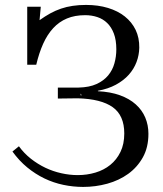

<svg xmlns="http://www.w3.org/2000/svg" viewBox="-20 -736 653 768"><path d="M371.6 -371.1Q421.9 -368.7 459.7 -355Q497.6 -341.3 522.9 -318.6Q548.3 -295.9 561 -265.9Q573.7 -235.8 573.7 -200.7Q573.7 -146.5 551.5 -106.7Q529.3 -66.9 492.7 -40.5Q456.1 -14.2 409.2 -1.2Q362.3 11.7 312.5 11.7Q272.5 11.7 233.2 3.4Q193.8 -4.9 157.7 -22.2Q121.6 -39.6 89.1 -66.2Q56.6 -92.8 29.8 -129.9L55.7 -150.9Q76.2 -122.6 103.5 -101.1Q130.9 -79.6 161.6 -64.9Q192.4 -50.3 225.6 -43Q258.8 -35.6 291 -35.6Q328.1 -35.6 361.8 -45.7Q395.5 -55.7 421.1 -76.4Q446.8 -97.2 461.9 -128.4Q477.1 -159.7 477.1 -202.1Q477.1 -274.4 430.7 -307.4Q384.3 -340.3 291 -342.8L211.4 -341.8V-385.7H294.4Q337.4 -386.7 366.2 -399.9Q395 -413.1 412.6 -434.3Q430.2 -455.6 437.7 -482.7Q445.3 -509.8 445.3 -538.6Q445.3 -575.7 435.5 -601.6Q425.8 -627.4 408.9 -643.8Q392.1 -660.2 369.4 -667.7Q346.7 -675.3 320.8 -675.3Q279.3 -675.3 247.8 -662.1Q216.3 -648.9 192.9 -623.5Q169.4 -598.1 152.8 -561.3Q136.2 -524.4 125 -477.1H88.9V-709H143.1L138.2 -655.3Q160.2 -670.9 180.9 -682.4Q201.7 -693.8 223.9 -701.4Q246.1 -709 270.8 -712.6Q295.4 -716.3 324.2 -716.3Q372.6 -716.3 411.9 -704.3Q451.2 -692.4 479.2 -670.2Q507.3 -647.9 522.5 -616.5Q537.6 -585 537.1 -545.4Q536.6 -515.6 526.1 -487.8Q515.6 -460 495.1 -437Q474.6 -414.1 443.6 -397.2Q412.6 -380.4 371.6 -373ZM303.2 -354 306.6 -355.5 301.8 -361.8Z"/></svg>

Font: Lora
Style: Regular
Weight: 400
Designer: Olga Karpushina, Alexei Vanyashin
Foundry: Cyreal (www.cyreal.org, a@cyreal.org)
Version: Version 1.014